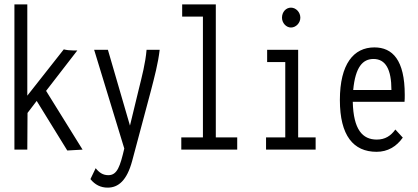

<svg xmlns="http://www.w3.org/2000/svg" viewBox="-20 -685 1915 879"><path d="M288 4 358 0 191 -269 334 -454H315C300 -454 283 -456 272 -459L105 -247V-665H46V0H105L106 -168L148 -223Z M473 174C522 174 561 141 585 52L671 -270C687 -332 704 -395 711 -457H651C646 -396 630 -336 615 -275L575 -110L474 -457H411L549 -5C530 76 517 117 476 117C451 117 434 105 418 85L394 135C415 161 441 174 473 174Z M810 0H1066V-56H968V-665H814V-609H909V-56H810Z M1312 -559C1335 -559 1355 -580 1355 -604C1355 -629 1335 -650 1312 -650C1289 -650 1271 -630 1271 -604C1271 -580 1290 -559 1312 -559ZM1198 0H1425V-56H1345V-457H1203V-401H1286V-56H1198Z M1704 10C1755 10 1795 -14 1824 -55L1790 -92C1769 -63 1743 -46 1705 -46C1640 -46 1598 -91 1595 -219H1832C1833 -230 1833 -239 1833 -251C1833 -410 1777 -468 1694 -468C1599 -468 1536 -392 1536 -227C1536 -64 1598 10 1704 10ZM1597 -273C1607 -379 1641 -415 1690 -415C1745 -415 1772 -368 1772 -273Z"/></svg>

Font: Inconsolata Condensed
Style: Regular
Weight: 400
Width: 3
Monospace: yes
Designer: Raph Levien, Cyreal, Brenton Simpson
Foundry: Raph Levien, Cyreal, Google
Version: Version 3.100